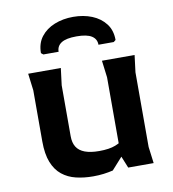

<svg xmlns="http://www.w3.org/2000/svg" viewBox="-83 -807 805 892"><g transform="rotate(-10 319.5 -361.0)"><path d="M285 12Q242 12 204.5 3Q167 -6 139 -28.5Q111 -51 95.5 -90Q80 -129 80 -189V-430L70 -510H224L214 -430V-190Q214 -159 226.5 -139Q239 -119 265.5 -109Q292 -99 333 -99Q381 -99 410 -110.5Q439 -122 457 -139V-86L379 1Q358 6 335 9Q312 12 285 12ZM452 0 428 -59V-430L418 -510H572L562 -430V-78L572 0ZM321 -734Q370 -734 409.5 -718Q449 -702 473 -671Q497 -640 497 -594L487 -586H415Q415 -613 392.5 -627.5Q370 -642 321 -642Q272 -642 249.5 -627.5Q227 -613 227 -586H155L145 -594Q145 -640 169 -671Q193 -702 233 -718Q273 -734 321 -734Z"/></g></svg>

Font: AR One Sans
Style: Bold
Weight: 700
Designer: Niteesh Yadav
Foundry: Niteesh Yadav
Version: Version 1.001;gftools[0.9.33]